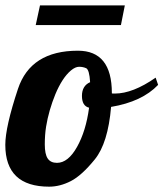

<svg xmlns="http://www.w3.org/2000/svg" viewBox="-40 -700 616 724"><path d="M416 -605.5H94.7L110.8 -679.7H430.7ZM299.8 -390.1Q296.9 -437.5 284.7 -442.9Q272.5 -448.2 258.3 -448.2Q244.1 -448.2 227.5 -434.3Q210.9 -420.4 196 -397.5Q181.2 -374.5 168.9 -345Q156.7 -315.4 147.7 -284.2Q138.7 -252.9 133.8 -222.4Q128.9 -191.9 128.9 -155.3Q128.9 -118.7 139.9 -102.3Q150.9 -85.9 174.8 -85.9Q216.8 -85.9 250.5 -146Q284.2 -206.1 295.9 -293.9Q269 -300.3 269 -338.4Q269 -376.5 299.8 -390.1ZM145.5 3.9Q-20 3.9 -20 -153.8Q-20 -221.2 27.8 -365Q75.7 -508.8 253.9 -508.8Q381.8 -508.8 381.8 -349.1V-348.1Q384.3 -347.2 384.8 -347.2H393.1Q460.9 -347.2 546.9 -407.2L556.2 -379.9Q495.6 -316.4 378.9 -296.9Q367.2 -160.2 317.6 -99.1Q268.1 -38.1 227.1 -17.1Q186 3.9 145.5 3.9Z"/></svg>

Font: Lobster-Regular
Style: Regular
Weight: 400
Designer: Pablo Impallari
Foundry: Pablo Impallari
Version: Version 1.007; ttfautohint (v1.1) -l 8 -r 50 -G 50 -x 14 -D 